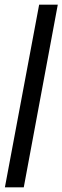

<svg xmlns="http://www.w3.org/2000/svg" viewBox="-20 -755 268 824"><path d="M1 49 148 -735H228L82 49Z"/></svg>

Font: Archivo Narrow SemiBold
Style: Regular
Weight: 600
Designer: Hector Gatti
Foundry: Omnibus-Type
Version: Version 3.002